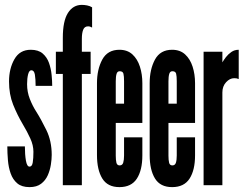

<svg xmlns="http://www.w3.org/2000/svg" viewBox="-20 -759 1006 787"><path d="M101 8Q69 8 50.8 -7.5Q32.5 -23 23.8 -47.8Q15 -72.5 12.5 -102Q10 -131.5 10 -159H82Q82 -125.5 86.2 -100.8Q90.5 -76 101 -76Q111.5 -76 114.2 -92.8Q117 -109.5 117 -137Q117 -163.5 104.2 -191.5Q91.5 -219.5 73.5 -249.5Q50.5 -288.5 33.8 -330.2Q17 -372 17 -425Q17 -477.5 39 -516.2Q61 -555 106 -555Q137 -555 154.8 -539.8Q172.5 -524.5 180.8 -501.2Q189 -478 191.5 -452.8Q194 -427.5 194 -407H126Q126 -435 123 -453Q120 -471 108.5 -471Q99.5 -471 95.2 -454.2Q91 -437.5 91 -414Q91 -382 102.2 -353.5Q113.5 -325 127 -304Q148 -271 170 -226Q192 -181 192 -124Q192 -106.5 188.5 -84Q185 -61.5 175.8 -40.5Q166.5 -19.5 148.5 -5.8Q130.5 8 101 8Z M237.5 0V-456H209V-547H237.5V-604Q237.5 -673 258.5 -706Q279.5 -739 315.5 -739Q325.5 -739 337 -736.8Q348.5 -734.5 357.5 -729V-646Q349.5 -651 341 -651Q326.5 -651 321 -637.2Q315.5 -623.5 315.5 -600V-547H351.5V-456H315.5V0Z M469.5 8Q421 8 399.2 -27.5Q377.5 -63 377.5 -123.5V-418Q377.5 -474.5 399.2 -514.8Q421 -555 469.5 -555Q502 -555 522.8 -536Q543.5 -517 553.5 -485.8Q563.5 -454.5 563.5 -418V-255H454.5V-121Q454.5 -102.5 457.2 -91.8Q460 -81 470.5 -81Q481.5 -81 485 -92Q488.5 -103 488.5 -121.5V-196H563.5V-122Q563.5 -61.5 541 -26.8Q518.5 8 469.5 8ZM454.5 -334H488.5V-426Q488.5 -446.5 486 -456.8Q483.5 -467 470.5 -467Q461 -467 457.8 -456.2Q454.5 -445.5 454.5 -426Z M685.5 8Q637 8 615.2 -27.5Q593.5 -63 593.5 -123.5V-418Q593.5 -474.5 615.2 -514.8Q637 -555 685.5 -555Q718 -555 738.8 -536Q759.5 -517 769.5 -485.8Q779.5 -454.5 779.5 -418V-255H670.5V-121Q670.5 -102.5 673.2 -91.8Q676 -81 686.5 -81Q697.5 -81 701 -92Q704.5 -103 704.5 -121.5V-196H779.5V-122Q779.5 -61.5 757 -26.8Q734.5 8 685.5 8ZM670.5 -334H704.5V-426Q704.5 -446.5 702 -456.8Q699.5 -467 686.5 -467Q677 -467 673.8 -456.2Q670.5 -445.5 670.5 -426Z M814.5 0V-547H891.5V-503.5Q897 -513 906.2 -525Q915.5 -537 928.5 -546Q941.5 -555 958.5 -555V-435Q954 -437 949.5 -437.8Q945 -438.5 940 -438.5Q922 -438.5 906.8 -422Q891.5 -405.5 891.5 -380V0Z"/></svg>

Font: League Gothic Condensed
Style: Regular
Weight: 400
Width: 3
Designer: The League of Moveable Type
Version: Version 2.001